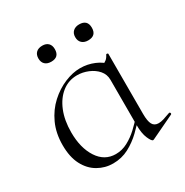

<svg xmlns="http://www.w3.org/2000/svg" viewBox="-136 -669 762 790"><g transform="rotate(-30 245.0 -274.0)"><path d="M180 9Q142 9 109 -10Q76 -29 56.5 -66.5Q37 -104 37 -160Q37 -217 57.5 -261.5Q78 -306 111.5 -336.5Q145 -367 183.5 -383Q222 -399 257 -399Q292 -399 324 -385.5Q356 -372 374 -349L342 -295Q342 -321 325.5 -340Q309 -359 283.5 -369.5Q258 -380 232 -380Q191 -380 160 -355.5Q129 -331 111.5 -288Q94 -245 94 -188Q94 -114 125 -66.5Q156 -19 209 -19Q239 -19 266 -33.5Q293 -48 316 -69.5Q339 -91 358 -113L366 -106Q344 -80 316.5 -53.5Q289 -27 255 -9Q221 9 180 9ZM370 8Q363 8 352.5 -16Q342 -40 342 -80V-361Q356 -368 364 -374Q372 -380 379 -394Q380 -396 384 -395Q388 -394 388 -392V-106Q388 -72 396.5 -56.5Q405 -41 425 -41Q436 -41 449 -45Q462 -49 481 -56Q486 -58 488 -53Q490 -48 485 -46L374 7Q372 8 370 8ZM169 -481Q150 -481 139.5 -491Q129 -501 129 -519Q129 -537 139.5 -547Q150 -557 169 -557Q187 -557 197 -547Q207 -537 207 -519Q207 -481 169 -481ZM344 -481Q326 -481 315 -491Q304 -501 304 -519Q304 -537 315 -547Q326 -557 344 -557Q383 -557 383 -519Q383 -481 344 -481Z"/></g></svg>

Font: Cormorant Infant Light
Style: Regular
Weight: 300
Designer: Christian Thalmann (Catharsis Fonts)
Foundry: Catharsis Fonts
Version: Version 4.001